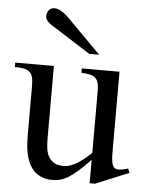

<svg xmlns="http://www.w3.org/2000/svg" viewBox="-51 -723 603 780"><g transform="rotate(5 250.5 -333.0)"><path d="M365.7 14.6H343.8V-81.1Q315.4 -51.3 294.2 -32.7Q272.9 -14.2 255.6 -3.7Q238.3 6.8 223.1 10.7Q208 14.6 191.9 14.6Q166 14.6 147.2 6.6Q128.4 -1.5 115.5 -14.9Q102.5 -28.3 94.7 -45.9Q86.9 -63.5 82.8 -82.8Q78.6 -102.1 77.4 -122.1Q76.2 -142.1 76.2 -159.7V-359.9Q76.2 -381.8 72.3 -395.5Q68.4 -409.2 59.3 -416.5Q50.3 -423.8 35.6 -426.5Q21 -429.2 0 -429.2V-447.3H157.7V-147.9Q157.7 -128.9 160.2 -110.6Q162.6 -92.3 170.7 -77.9Q178.7 -63.5 193.4 -54.7Q208 -45.9 231.9 -45.9Q241.7 -45.9 253.2 -48.8Q264.6 -51.8 278.6 -59.1Q292.5 -66.4 308.6 -78.6Q324.7 -90.8 343.8 -109.4V-363.8Q343.8 -384.3 339.6 -396.7Q335.4 -409.2 326.7 -416.3Q317.9 -423.3 304.2 -426Q290.5 -428.7 271.5 -429.2V-447.3H425.3V-118.7Q425.3 -98.6 427 -85.7Q428.7 -72.8 432.4 -64.9Q436 -57.1 441.9 -54.2Q447.8 -51.3 455.6 -51.3Q462.4 -51.3 473.1 -53Q483.9 -54.7 494.6 -58.6L501.5 -41.5ZM296.4 -508.8 152.3 -600.6Q146 -604.5 138.4 -609.1Q130.9 -613.8 124.3 -619.4Q117.7 -625 113.3 -631.1Q108.9 -637.2 108.9 -643.6Q108.9 -661.1 117.2 -671.1Q125.5 -681.2 140.1 -681.2Q152.8 -681.2 168.7 -671.9Q184.6 -662.6 198.2 -648.4L336.9 -508.8Z"/></g></svg>

Font: Doulos SIL
Style: Regular
Weight: 400
Designer: Walt Agee, Victor Gaultney, Peter Martin, Debbi Hosken
Foundry: SIL International
Version: Version 4.110; 2011; Maintenance release